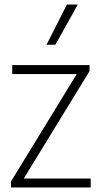

<svg xmlns="http://www.w3.org/2000/svg" viewBox="-20 -828 447 848"><path d="M28.5 0V-26.5L319 -501H34V-540.5H375.5V-514L85 -39.5H380.5V0ZM185.5 -630.5 275.5 -808H323.5L224.5 -630.5Z"/></svg>

Font: Encode Sans SmCnd XLt
Style: Regular
Weight: 200
Width: 4
Designer: Multiple Designers
Foundry: Impallari Type
Version: Version 3.002; ttfautohint (v1.8.3) -l 8 -r 50 -G 200 -x 14 